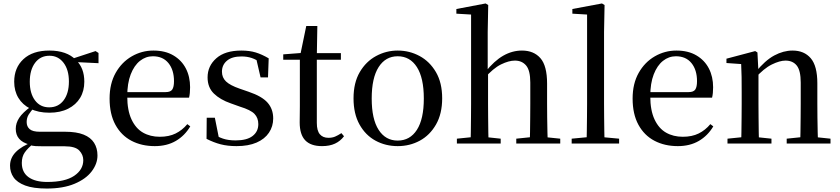

<svg xmlns="http://www.w3.org/2000/svg" viewBox="-20 -829 4850 1109"><path d="M250 260Q172 260 125.5 242.5Q79 225 58.5 195.5Q38 166 38 128Q38 83 71.5 49Q105 15 171 -10L176 -2Q140 27 123 51.5Q106 76 106 112Q106 166 144.5 194Q183 222 253 222Q356 222 408.5 186.5Q461 151 461 96Q461 65 438 40.5Q415 16 354 16H234Q206 16 186.5 15Q167 14 150 8V6Q71 -15 71 -85Q71 -118 91 -148.5Q111 -179 159 -214V-223L181 -212Q157 -186 145.5 -167Q134 -148 134 -124Q134 -98 151.5 -83Q169 -68 210 -68H357Q422 -68 463 -51.5Q504 -35 523.5 -4Q543 27 543 69Q543 117 509.5 161Q476 205 410.5 232.5Q345 260 250 260ZM265 -178Q201 -178 155.5 -201Q110 -224 86 -264Q62 -304 62 -357Q62 -438 115.5 -487.5Q169 -537 265 -537Q315 -537 353.5 -523.5Q392 -510 417 -484L420 -481Q467 -436 467 -357Q467 -304 443 -264Q419 -224 373.5 -201Q328 -178 265 -178ZM264 -209Q317 -209 347.5 -249.5Q378 -290 378 -358Q378 -426 347 -466.5Q316 -507 266 -507Q213 -507 182.5 -466Q152 -425 152 -357Q152 -290 182 -249.5Q212 -209 264 -209ZM386 -472V-488H392L532 -534L549 -523V-464Z M874 15Q798 15 739 -16Q680 -47 646.5 -108.5Q613 -170 613 -260Q613 -346 648 -408Q683 -470 741 -503.5Q799 -537 866 -537Q934 -537 981.5 -509Q1029 -481 1053.5 -433.5Q1078 -386 1078 -325Q1078 -289 1072 -265H657V-297H937Q965 -297 975 -312Q985 -327 985 -360Q985 -425 953 -464.5Q921 -504 863 -504Q822 -504 788.5 -477.5Q755 -451 735 -399.5Q715 -348 715 -273Q715 -192 739.5 -139.5Q764 -87 806 -63Q848 -39 903 -39Q956 -39 994.5 -58Q1033 -77 1062 -112L1079 -99Q1047 -45 995.5 -15Q944 15 874 15Z M1346 15Q1295 15 1254.5 4.5Q1214 -6 1173 -27L1174 -149H1221L1247 -19L1207 -22V-58Q1237 -39 1267.5 -28.5Q1298 -18 1341 -18Q1406 -18 1439 -43.5Q1472 -69 1472 -112Q1472 -148 1450 -171Q1428 -194 1366 -213L1313 -232Q1252 -253 1215.5 -288.5Q1179 -324 1179 -382Q1179 -448 1229.5 -492.5Q1280 -537 1374 -537Q1421 -537 1457 -526Q1493 -515 1532 -492L1528 -382H1485L1457 -503L1491 -495V-463Q1461 -485 1434 -494Q1407 -503 1375 -503Q1320 -503 1291 -478.5Q1262 -454 1262 -415Q1262 -381 1285.5 -358.5Q1309 -336 1364 -317L1416 -299Q1493 -273 1525.5 -236Q1558 -199 1558 -145Q1558 -99 1533.5 -62.5Q1509 -26 1462 -5.5Q1415 15 1346 15Z M1761 -484V-522H1949V-484ZM1840 15Q1775 15 1743 -18.5Q1711 -52 1711 -122Q1711 -147 1711.5 -167Q1712 -187 1712 -215V-484H1616V-515L1733 -524L1714 -510L1749 -679H1813L1810 -506V-495V-119Q1810 -74 1827.5 -53.5Q1845 -33 1877 -33Q1899 -33 1915.5 -40Q1932 -47 1952 -60L1967 -42Q1946 -14 1915 0.5Q1884 15 1840 15Z M2277 15Q2207 15 2149 -16.5Q2091 -48 2056.5 -110Q2022 -172 2022 -261Q2022 -351 2058 -412.5Q2094 -474 2152.5 -505.5Q2211 -537 2277 -537Q2345 -537 2403.5 -505.5Q2462 -474 2498 -412.5Q2534 -351 2534 -261Q2534 -172 2498.5 -110Q2463 -48 2405 -16.5Q2347 15 2277 15ZM2277 -17Q2348 -17 2388 -79Q2428 -141 2428 -260Q2428 -379 2388 -441.5Q2348 -504 2277 -504Q2207 -504 2167 -441.5Q2127 -379 2127 -260Q2127 -141 2167 -79Q2207 -17 2277 -17Z M2619 0V-28L2727 -39H2769L2872 -28V0ZM2698 0Q2699 -25 2699.5 -66Q2700 -107 2700.5 -152Q2701 -197 2701 -230V-745L2616 -750V-777L2785 -809L2800 -800L2797 -644V-421L2799 -408V-230Q2799 -197 2799.5 -152Q2800 -107 2800.5 -66Q2801 -25 2802 0ZM2962 0V-28L3068 -39H3109L3216 -28V0ZM3039 0Q3041 -25 3041.5 -65.5Q3042 -106 3042.5 -151Q3043 -196 3043 -230V-352Q3043 -422 3019 -450.5Q2995 -479 2954 -479Q2919 -479 2874 -457Q2829 -435 2777 -376L2756 -413H2783Q2835 -478 2887 -507.5Q2939 -537 2995 -537Q3063 -537 3101.5 -493Q3140 -449 3140 -346V-230Q3140 -196 3140.5 -151Q3141 -106 3142 -65.5Q3143 -25 3144 0Z M3282 0V-28L3398 -39H3438L3556 -28V0ZM3368 0Q3369 -33 3369.5 -72.5Q3370 -112 3370.5 -153Q3371 -194 3371 -230V-745L3286 -750V-777L3457 -809L3472 -800L3469 -644V-230Q3469 -194 3469.5 -153Q3470 -112 3470.5 -72.5Q3471 -33 3472 0Z M3895 15Q3819 15 3760 -16Q3701 -47 3667.5 -108.5Q3634 -170 3634 -260Q3634 -346 3669 -408Q3704 -470 3762 -503.5Q3820 -537 3887 -537Q3955 -537 4002.5 -509Q4050 -481 4074.5 -433.5Q4099 -386 4099 -325Q4099 -289 4093 -265H3678V-297H3958Q3986 -297 3996 -312Q4006 -327 4006 -360Q4006 -425 3974 -464.5Q3942 -504 3884 -504Q3843 -504 3809.5 -477.5Q3776 -451 3756 -399.5Q3736 -348 3736 -273Q3736 -192 3760.5 -139.5Q3785 -87 3827 -63Q3869 -39 3924 -39Q3977 -39 4015.5 -58Q4054 -77 4083 -112L4100 -99Q4068 -45 4016.5 -15Q3965 15 3895 15Z M4182 0V-28L4290 -39H4331L4436 -28V0ZM4261 0Q4262 -25 4262.5 -66Q4263 -107 4263.5 -152Q4264 -197 4264 -230V-295Q4264 -346 4263.5 -384.5Q4263 -423 4261 -459L4176 -465V-490L4342 -534L4355 -526L4361 -410V-409V-230Q4361 -197 4361.5 -152Q4362 -107 4362.5 -66Q4363 -25 4364 0ZM4524 0V-28L4630 -39H4672L4777 -28V0ZM4602 0Q4603 -25 4603.5 -65.5Q4604 -106 4604.5 -151Q4605 -196 4605 -230V-352Q4605 -422 4582 -450.5Q4559 -479 4517 -479Q4484 -479 4438 -456.5Q4392 -434 4340 -376L4333 -412H4344Q4399 -480 4452 -508.5Q4505 -537 4558 -537Q4625 -537 4663 -492.5Q4701 -448 4701 -348V-230Q4701 -196 4701.5 -151Q4702 -106 4703 -65.5Q4704 -25 4705 0Z"/></svg>

Font: Noto Serif TC ExtraLight Medium
Style: Regular
Weight: 500
Version: Version 2.002-H1;hotconv 1.1.0;makeotfexe 2.6.0